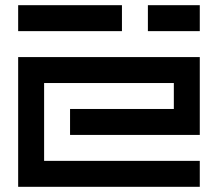

<svg xmlns="http://www.w3.org/2000/svg" viewBox="-20 -720 840 740"><path d="M50 -700V-600H450V-700ZM550 -600H750V-700H550ZM50 -500V0H750V-100H150V-400H650V-300H250V-200H750V-500Z"/></svg>

Font: Mourier
Style: Regular
Weight: 400
Designer: Eric Mourier
Foundry: Velvetyne Type Foundry
Version: Version 2.000;hotconv 1.0.109;makeotfexe 2.5.65596